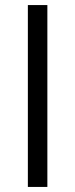

<svg xmlns="http://www.w3.org/2000/svg" viewBox="-20 -738 297 758"><path d="M90 -718H167V0H90Z"/></svg>

Font: Cairo
Style: Regular
Weight: 400
Designer: Mohamed Gaber, the designers of Titillium
Foundry: Kief Type Foundry
Version: Version 2.009; ttfautohint (v1.5.33-1714) -l 8 -r 50 -G 200 